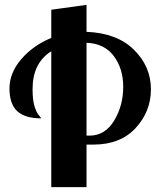

<svg xmlns="http://www.w3.org/2000/svg" viewBox="-20 -770 644 790"><path d="M191 -614V-730L336 -750V-639Q462 -634 531.5 -565Q601 -496 601 -403Q601 -311 538 -243Q475 -175 364 -175H336V0H191V-559Q114 -511 114 -403Q114 -360 121.5 -334.5Q129 -309 139 -297Q149 -285 150 -283Q83 -283 51 -312.5Q19 -342 19 -406Q19 -470 67.5 -526.5Q116 -583 191 -614ZM336 -212H349Q412 -212 449.5 -273.5Q487 -335 487 -413Q487 -487 448.5 -539Q410 -591 336 -594Z"/></svg>

Font: Lobster Two
Style: Bold
Weight: 700
Designer: Pablo Impallari
Foundry: Pablo Impallari. www.impallari.com
Version: Version 1.006